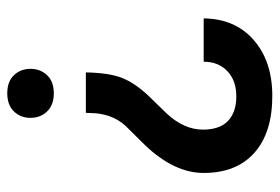

<svg xmlns="http://www.w3.org/2000/svg" viewBox="-140 -438 766 526"><g transform="rotate(-90 243.0 -175.0)"><path d="M307.6 -322.8Q306.6 -262.2 293.7 -226.8Q280.8 -191.4 245.1 -152.8L194.8 -101.1Q150.9 -53.7 150.9 -2Q150.9 43.9 174.8 66.7Q198.7 89.4 242.2 89.4Q285.2 89.4 311 64.9Q336.9 40.5 336.9 0H455.6Q454.6 86.4 396.2 137.2Q337.9 188 243.2 188Q142.6 188 87.4 138.9Q32.2 89.8 32.2 0Q32.2 -80.6 107.9 -160.2L152.8 -205.6Q190.9 -240.7 195.8 -296.9L196.8 -322.8ZM317.4 -474.6Q317.4 -447.3 300 -429Q282.7 -410.6 250.5 -410.6Q218.3 -410.6 200.7 -429Q183.1 -447.3 183.1 -474.6Q183.1 -501.5 200.7 -519.8Q218.3 -538.1 250.5 -538.1Q282.7 -538.1 300 -519.8Q317.4 -501.5 317.4 -474.6Z"/></g></svg>

Font: Vazir Medium
Style: Medium
Weight: 500
Designer: Saber Rastikerdar
Foundry: Saber Rastikerdar
Version: Version 30.0.0